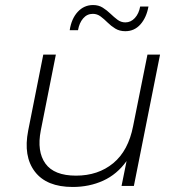

<svg xmlns="http://www.w3.org/2000/svg" viewBox="-20 -739 709 763"><path d="M269 4Q165 4 118.5 -57Q72 -118 92 -220L152 -522H202L142 -220Q126 -137 160.5 -89Q195 -41 282 -41Q370 -41 430 -90.5Q490 -140 509 -238L566 -522H616L512 0H463L483 -99Q445 -46 390 -21Q335 4 269 4ZM478 -615Q455 -615 438 -625.5Q421 -636 407.5 -649.5Q394 -663 380 -673.5Q366 -684 349 -684Q326 -684 310.5 -666Q295 -648 290 -619H257Q264 -665 289 -692Q314 -719 350 -719Q372 -719 388.5 -708.5Q405 -698 419 -684.5Q433 -671 447 -660.5Q461 -650 478 -650Q500 -650 516 -667.5Q532 -685 537 -713H570Q562 -669 538 -642Q514 -615 478 -615Z"/></svg>

Font: Montserrat Light
Style: Italic
Weight: 300
Italic angle: -11.3°
Designer: Julieta Ulanovsky
Foundry: Julieta Ulanovsky
Version: Version 9.000; ttfautohint (v1.8.4.7-5d5b)